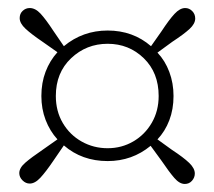

<svg xmlns="http://www.w3.org/2000/svg" viewBox="-20 -572 534 478"><path d="M119 -333Q119 -295 136.5 -265.5Q154 -236 183.5 -219.5Q213 -203 248 -203Q283 -203 312 -220Q341 -237 358 -266.5Q375 -296 375 -333Q375 -391 338 -427Q301 -463 248 -463Q195 -463 157 -427Q119 -391 119 -333ZM83 -333Q83 -366 93.5 -393.5Q104 -421 123 -442L86 -468Q58 -487 43.5 -500.5Q29 -514 29 -527Q29 -538 36.5 -545Q44 -552 54 -552Q68 -552 81 -538Q94 -524 113 -495L139 -457Q186 -496 248 -496Q311 -496 356 -457L382 -494Q401 -523 414.5 -537.5Q428 -552 441 -552Q451 -552 458.5 -544.5Q466 -537 466 -526Q466 -513 452 -500Q438 -487 409 -468L372 -441Q391 -421 401.5 -393Q412 -365 412 -333Q412 -300 401.5 -272.5Q391 -245 372 -225L408 -199Q437 -180 451 -166.5Q465 -153 465 -140Q465 -130 458 -122Q451 -114 440 -114Q427 -114 414 -129Q401 -144 382 -172L355 -209Q309 -171 248 -171Q184 -171 139 -210L113 -172Q94 -144 80.5 -129.5Q67 -115 54 -115Q44 -115 36 -123Q28 -131 28 -141Q28 -154 43 -167Q58 -180 86 -199L123 -225Q104 -246 93.5 -273.5Q83 -301 83 -333Z"/></svg>

Font: Source Serif 4 SmText Light
Style: Regular
Weight: 300
Designer: Frank Grießhammer
Foundry: Adobe
Version: Version 4.005;hotconv 1.1.0;makeotfexe 2.6.0